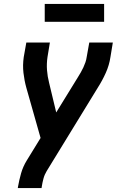

<svg xmlns="http://www.w3.org/2000/svg" viewBox="-20 -745 640 970"><path d="M70 205 71 198Q77 164 86.5 130.5Q96 97 115 66L185 -48L113 -302Q103 -338 98.5 -377Q94 -416 100 -457L113 -530H232L220 -457Q215 -423 217.5 -390.5Q220 -358 228 -327L264 -177L373 -354Q381 -367 388 -379Q395 -391 401 -404Q407 -417 411.5 -430Q416 -443 418 -457L431 -530H550L538 -457Q532 -416 514.5 -377Q497 -338 474 -302L216 119Q205 137 199.5 157.5Q194 178 191 198L190 205ZM206 -635V-725H506V-635Z"/></svg>

Font: Iosevka Curly Extended Oblique
Style: Bold
Weight: 700
Width: 7
Italic angle: -9°
Monospace: yes
Designer: Belleve Invis
Foundry: Belleve Invis
Version: Version 11.1.0; ttfautohint (v1.8.3)